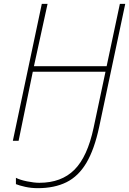

<svg xmlns="http://www.w3.org/2000/svg" viewBox="-20 -734 673 1001"><path d="M177 247Q142 247 111 240Q80 233 63 226V193Q84 204 121 211.5Q158 219 185 219Q300 219 368 151Q436 83 468 -68L530 -360H151L77 0H47L198 -714H228L157 -389H536L605 -714H633L497 -72Q472 45 430.5 115Q389 185 326.5 216Q264 247 177 247Z"/></svg>

Font: Noto Sans Disp Thin
Style: Italic
Weight: 100
Italic angle: -12°
Designer: Monotype Design Team
Foundry: Monotype Imaging Inc.
Version: Version 2.000;GOOG;noto-source:20170915:90ef993387c0